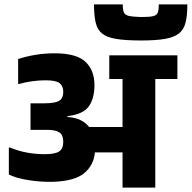

<svg xmlns="http://www.w3.org/2000/svg" viewBox="-20 -857 867 868"><path d="M65 -477 62 -478V-590Q98 -602 139.5 -609Q181 -616 227 -616Q326 -616 366.5 -577.5Q407 -539 407 -473Q407 -411 381 -375.5Q355 -340 285 -332V-328Q320 -326 344 -314Q368 -302 383 -283H534V-500H474V-607H782V-500H682V-9H534V-168H409Q404 -110 360.5 -74Q317 -38 218 -35Q161 -34 106.5 -43Q52 -52 20 -68V-190H25Q64 -174 102.5 -167Q141 -160 183 -160Q228 -160 247 -172Q266 -184 266 -216Q266 -246 249 -258Q232 -270 193 -270H118V-390H182Q229 -390 247.5 -401.5Q266 -413 266 -442Q266 -468 249.5 -481Q233 -494 186 -494Q156 -494 124 -489.5Q92 -485 65 -477ZM698 -837H827Q827 -787 819 -755Q811 -723 788.5 -705.5Q766 -688 725 -681Q684 -674 618 -674Q548 -674 505.5 -681Q463 -688 441.5 -705.5Q420 -723 412.5 -755Q405 -787 405 -837H535Q535 -813 540 -801Q545 -789 563 -785Q581 -781 618 -780Q656 -780 672.5 -784Q689 -788 693.5 -800.5Q698 -813 698 -837Z"/></svg>

Font: Bakbak One
Style: Regular
Weight: 400
Designer: Saumya Kishore and Sanchit Sawaria
Foundry: A Good Feeling
Version: Version 1.003; ttfautohint (v1.8.3)